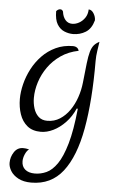

<svg xmlns="http://www.w3.org/2000/svg" viewBox="-70 -856 755 1232"><g transform="rotate(5 307.5 -240.5)"><path d="M429 -170Q406 -117 369.5 -79Q333 -41 292 -21Q251 -1 212 -1Q158 -1 124.5 -28.5Q91 -56 75.5 -101.5Q60 -147 60 -200Q60 -245 72.5 -295.5Q85 -346 110 -394Q135 -442 172.5 -481Q210 -520 260 -543.5Q310 -567 372 -567Q385 -567 395 -560.5Q405 -554 409 -540Q344 -527 295.5 -493.5Q247 -460 214.5 -414Q182 -368 165.5 -316Q149 -264 149 -214Q149 -179 159 -147Q169 -115 190.5 -95Q212 -75 247 -75Q292 -75 328 -98Q364 -121 390.5 -159Q417 -197 433 -244Q449 -291 454 -339Q462 -416 467.5 -463.5Q473 -511 481 -539Q489 -567 502 -582.5Q515 -598 537 -609Q533 -581 528 -549Q523 -517 523 -484Q524 -229 491 -47Q458 135 382.5 232Q307 329 179 329Q129 329 95.5 311Q62 293 46 266.5Q30 240 30 215Q30 177 51 145Q72 113 109 113Q117 113 126.5 114Q136 115 147 118Q132 129 122 152.5Q112 176 112 197Q112 231 134.5 250Q157 269 197 269Q235 269 271.5 252.5Q308 236 340 190Q372 144 397 57.5Q422 -29 436 -169ZM243 -781Q248 -787 254.5 -791Q261 -795 269 -795Q281 -795 287 -782Q291 -749 308 -729Q325 -709 352 -709Q374 -709 396 -721Q418 -733 433.5 -755.5Q449 -778 450 -810Q469 -810 482.5 -788.5Q496 -767 496 -744Q481 -689 444.5 -666.5Q408 -644 363 -644Q335 -644 307 -655.5Q279 -667 261 -696.5Q243 -726 243 -781Z"/></g></svg>

Font: Merienda Light
Style: Regular
Weight: 300
Designer: Eduardo Rodriguez Tunni
Foundry: Eduardo Rodriguez Tunni
Version: Version 2.001; ttfautohint (v1.8.4.7-5d5b)